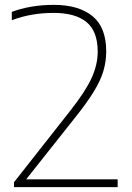

<svg xmlns="http://www.w3.org/2000/svg" viewBox="-20 -769 541 789"><path d="M37.5 0V-20L266 -310.5Q329.5 -390.5 355.5 -446.5Q381.5 -502.5 381.5 -556.5Q381.5 -640.5 335.5 -678.2Q289.5 -716 200.5 -716Q107.5 -716 28.5 -686V-720Q63 -733.5 107 -741.2Q151 -749 200.5 -749Q303.5 -749 360 -702.8Q416.5 -656.5 416.5 -558Q416.5 -515.5 404.5 -476Q392.5 -436.5 364.8 -391.5Q337 -346.5 290 -287.5L87.5 -32H463.5V0Z"/></svg>

Font: Encode Sans Semi Expanded Thin
Style: Regular
Weight: 100
Width: 6
Designer: Multiple Designers
Foundry: Impallari Type
Version: Version 3.000; ttfautohint (v1.8.3) -l 8 -r 50 -G 200 -x 14 